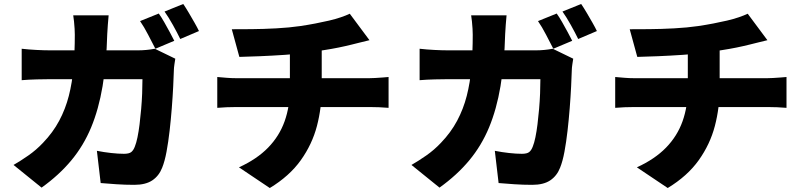

<svg xmlns="http://www.w3.org/2000/svg" viewBox="-20 -878 4040 965"><path d="M778 -810Q791 -792 805.5 -766.5Q820 -741 833.5 -716Q847 -691 856 -673L761 -633Q745 -664 724.5 -703.5Q704 -743 684 -772ZM901 -858Q914 -839 929 -813.5Q944 -788 958 -763.5Q972 -739 980 -722L886 -682Q871 -713 849 -752.5Q827 -792 807 -820ZM526 -801Q524 -783 522 -754Q520 -725 519 -707Q515 -560 495.5 -444.5Q476 -329 438 -237.5Q400 -146 338.5 -72Q277 2 189 65L48 -49Q83 -69 122.5 -96.5Q162 -124 196 -160Q246 -212 277.5 -271Q309 -330 326 -396.5Q343 -463 349.5 -539.5Q356 -616 356 -704Q356 -715 355 -733.5Q354 -752 352 -770.5Q350 -789 348 -801ZM861 -583Q859 -571 856.5 -553.5Q854 -536 854 -528Q853 -494 850.5 -443.5Q848 -393 843.5 -335.5Q839 -278 832.5 -221Q826 -164 817 -115.5Q808 -67 795 -35Q779 6 745.5 28.5Q712 51 655 51Q609 51 565 48Q521 45 486 42L467 -120Q502 -113 538.5 -109Q575 -105 603 -105Q629 -105 640 -114Q651 -123 658 -142Q665 -159 671 -188Q677 -217 681.5 -253.5Q686 -290 689.5 -330Q693 -370 694.5 -408.5Q696 -447 696 -480H230Q207 -480 165.5 -479Q124 -478 89 -475V-633Q124 -629 163 -627Q202 -625 230 -625H675Q694 -625 715.5 -627Q737 -629 758 -633Z M1145 -731Q1184 -731 1243.5 -731.5Q1303 -732 1368.5 -735.5Q1434 -739 1489 -747Q1529 -753 1565.5 -760Q1602 -767 1634 -774.5Q1666 -782 1692.5 -791Q1719 -800 1738 -809L1837 -676Q1806 -669 1784 -663Q1762 -657 1748 -654Q1716 -646 1681.5 -639Q1647 -632 1611 -626.5Q1575 -621 1537 -615Q1480 -607 1414 -602.5Q1348 -598 1287 -595.5Q1226 -593 1183 -592ZM1181 -37Q1271 -78 1327.5 -136Q1384 -194 1410.5 -268.5Q1437 -343 1437 -431Q1437 -431 1437 -450Q1437 -469 1437 -511.5Q1437 -554 1437 -626L1597 -643Q1597 -616 1597 -587Q1597 -558 1597 -530.5Q1597 -503 1597 -481.5Q1597 -460 1597 -447Q1597 -434 1597 -434Q1597 -337 1573 -245Q1549 -153 1492 -73Q1435 7 1336 67ZM1072 -491Q1095 -489 1119 -487Q1143 -485 1167 -485Q1180 -485 1219 -485Q1258 -485 1314 -485Q1370 -485 1434 -485Q1498 -485 1562.5 -485Q1627 -485 1683.5 -485Q1740 -485 1780.5 -485Q1821 -485 1836 -485Q1847 -485 1865.5 -486Q1884 -487 1903 -488.5Q1922 -490 1933 -491V-336Q1911 -338 1886 -339Q1861 -340 1839 -340Q1825 -340 1785 -340Q1745 -340 1688 -340Q1631 -340 1566 -340Q1501 -340 1436 -340Q1371 -340 1314.5 -340Q1258 -340 1219 -340Q1180 -340 1168 -340Q1146 -340 1119 -339Q1092 -338 1072 -336Z M2778 -810Q2791 -792 2805.5 -766.5Q2820 -741 2833.5 -716Q2847 -691 2856 -673L2761 -633Q2745 -664 2724.5 -703.5Q2704 -743 2684 -772ZM2901 -858Q2914 -839 2929 -813.5Q2944 -788 2958 -763.5Q2972 -739 2980 -722L2886 -682Q2871 -713 2849 -752.5Q2827 -792 2807 -820ZM2526 -801Q2524 -783 2522 -754Q2520 -725 2519 -707Q2515 -560 2495.5 -444.5Q2476 -329 2438 -237.5Q2400 -146 2338.5 -72Q2277 2 2189 65L2048 -49Q2083 -69 2122.5 -96.5Q2162 -124 2196 -160Q2246 -212 2277.5 -271Q2309 -330 2326 -396.5Q2343 -463 2349.5 -539.5Q2356 -616 2356 -704Q2356 -715 2355 -733.5Q2354 -752 2352 -770.5Q2350 -789 2348 -801ZM2861 -583Q2859 -571 2856.5 -553.5Q2854 -536 2854 -528Q2853 -494 2850.5 -443.5Q2848 -393 2843.5 -335.5Q2839 -278 2832.5 -221Q2826 -164 2817 -115.5Q2808 -67 2795 -35Q2779 6 2745.5 28.5Q2712 51 2655 51Q2609 51 2565 48Q2521 45 2486 42L2467 -120Q2502 -113 2538.5 -109Q2575 -105 2603 -105Q2629 -105 2640 -114Q2651 -123 2658 -142Q2665 -159 2671 -188Q2677 -217 2681.5 -253.5Q2686 -290 2689.5 -330Q2693 -370 2694.5 -408.5Q2696 -447 2696 -480H2230Q2207 -480 2165.5 -479Q2124 -478 2089 -475V-633Q2124 -629 2163 -627Q2202 -625 2230 -625H2675Q2694 -625 2715.5 -627Q2737 -629 2758 -633Z M3145 -731Q3184 -731 3243.5 -731.5Q3303 -732 3368.5 -735.5Q3434 -739 3489 -747Q3529 -753 3565.5 -760Q3602 -767 3634 -774.5Q3666 -782 3692.5 -791Q3719 -800 3738 -809L3837 -676Q3806 -669 3784 -663Q3762 -657 3748 -654Q3716 -646 3681.5 -639Q3647 -632 3611 -626.5Q3575 -621 3537 -615Q3480 -607 3414 -602.5Q3348 -598 3287 -595.5Q3226 -593 3183 -592ZM3181 -37Q3271 -78 3327.5 -136Q3384 -194 3410.5 -268.5Q3437 -343 3437 -431Q3437 -431 3437 -450Q3437 -469 3437 -511.5Q3437 -554 3437 -626L3597 -643Q3597 -616 3597 -587Q3597 -558 3597 -530.5Q3597 -503 3597 -481.5Q3597 -460 3597 -447Q3597 -434 3597 -434Q3597 -337 3573 -245Q3549 -153 3492 -73Q3435 7 3336 67ZM3072 -491Q3095 -489 3119 -487Q3143 -485 3167 -485Q3180 -485 3219 -485Q3258 -485 3314 -485Q3370 -485 3434 -485Q3498 -485 3562.5 -485Q3627 -485 3683.5 -485Q3740 -485 3780.5 -485Q3821 -485 3836 -485Q3847 -485 3865.5 -486Q3884 -487 3903 -488.5Q3922 -490 3933 -491V-336Q3911 -338 3886 -339Q3861 -340 3839 -340Q3825 -340 3785 -340Q3745 -340 3688 -340Q3631 -340 3566 -340Q3501 -340 3436 -340Q3371 -340 3314.5 -340Q3258 -340 3219 -340Q3180 -340 3168 -340Q3146 -340 3119 -339Q3092 -338 3072 -336Z"/></svg>

Font: Noto Sans SC Thin Black
Style: Regular
Weight: 900
Version: Version 2.004-H2;hotconv 1.0.118;makeotfexe 2.5.65603